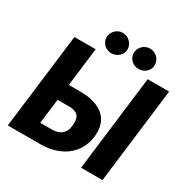

<svg xmlns="http://www.w3.org/2000/svg" viewBox="-198 -1092 1252 1272"><g transform="rotate(30 428.0 -456.0)"><path d="M292.5 -122.5Q322.5 -122.5 343.5 -130.8Q364.5 -139 377.2 -154Q390 -169 395.8 -190Q401.5 -211 401.5 -236.5Q401.5 -253 397.5 -267Q393.5 -281 383.8 -291Q374 -301 357 -306.5Q340 -312 314.5 -312H229L205.5 -122.5ZM330.5 -434.5Q394.5 -434.5 439 -420.2Q483.5 -406 511.5 -381.8Q539.5 -357.5 552 -325.2Q564.5 -293 564.5 -257.5Q564.5 -200.5 544.5 -153.2Q524.5 -106 487.2 -72Q450 -38 396.5 -19Q343 0 276.5 0H28L117.5 -728H280L244 -434.5ZM752.5 0H588.5L677.5 -728.5H841.5ZM463.5 -833Q463.5 -817 457 -803Q450.5 -789 439.2 -778.8Q428 -768.5 413.2 -762.5Q398.5 -756.5 381.5 -756.5Q365.5 -756.5 351.2 -762.5Q337 -768.5 326.2 -778.8Q315.5 -789 309 -803Q302.5 -817 302.5 -833Q302.5 -849.5 309 -863.8Q315.5 -878 326.2 -889Q337 -900 351.2 -906.2Q365.5 -912.5 381.5 -912.5Q398.5 -912.5 413.2 -906.2Q428 -900 439.2 -889Q450.5 -878 457 -863.8Q463.5 -849.5 463.5 -833ZM671.5 -833Q671.5 -817 665.2 -803Q659 -789 648 -778.8Q637 -768.5 622.2 -762.5Q607.5 -756.5 590.5 -756.5Q574 -756.5 559.5 -762.5Q545 -768.5 534 -778.8Q523 -789 516.8 -803Q510.5 -817 510.5 -833Q510.5 -849.5 516.8 -863.8Q523 -878 534 -889Q545 -900 559.5 -906.2Q574 -912.5 590.5 -912.5Q607.5 -912.5 622.2 -906.2Q637 -900 648 -889Q659 -878 665.2 -863.8Q671.5 -849.5 671.5 -833Z"/></g></svg>

Font: Lato ExtraBold
Style: Italic
Weight: 800
Italic angle: -7°
Designer: Lukasz Dziedzic with Adam Twardoch and Botio Nikoltchev
Foundry: tyPoland Lukasz Dziedzic
Version: Version 2.015; 2015-08-06; http://www.latofonts.com/